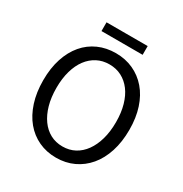

<svg xmlns="http://www.w3.org/2000/svg" viewBox="-184 -931 1032 1083"><g transform="rotate(30 332.0 -390.0)"><path d="M332 12Q270 12 218.5 -12Q167 -36 130 -80.5Q93 -125 72.5 -188.5Q52 -252 52 -331Q52 -410 72.5 -472.5Q93 -535 130 -578.5Q167 -622 218.5 -645Q270 -668 332 -668Q394 -668 445.5 -644.5Q497 -621 534.5 -577.5Q572 -534 592.5 -471.5Q613 -409 613 -331Q613 -252 592.5 -188.5Q572 -125 534.5 -80.5Q497 -36 445.5 -12Q394 12 332 12ZM332 -61Q376 -61 411.5 -80Q447 -99 472.5 -134.5Q498 -170 512 -219.5Q526 -269 526 -331Q526 -392 512 -441Q498 -490 472.5 -524Q447 -558 411.5 -576.5Q376 -595 332 -595Q288 -595 252.5 -576.5Q217 -558 191.5 -524Q166 -490 152 -441Q138 -392 138 -331Q138 -269 152 -219.5Q166 -170 191.5 -134.5Q217 -99 252.5 -80Q288 -61 332 -61ZM198 -735V-792H466V-735Z"/></g></svg>

Font: CV Source Sans
Style: Regular
Weight: 400
Designer: Paul D. Hunt
Foundry: Adobe Systems Incorporated
Version: Version 3.001